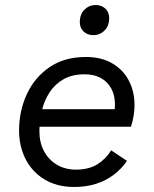

<svg xmlns="http://www.w3.org/2000/svg" viewBox="-20 -736 612 765"><path d="M276 9Q207 9 157.5 -21Q108 -51 82 -102Q56 -153 56 -216Q56 -294 87 -361Q118 -428 177.5 -468.5Q237 -509 322 -509Q383 -509 426.5 -484Q470 -459 493 -415.5Q516 -372 516 -317Q516 -297 512.5 -275.5Q509 -254 502 -231H95V-301H467L432 -273Q435 -285 436.5 -297Q438 -309 438 -320Q438 -356 423.5 -383Q409 -410 382 -425Q355 -440 317 -440Q268 -440 233.5 -420.5Q199 -401 177.5 -368Q156 -335 146.5 -294.5Q137 -254 137 -213Q137 -168 155.5 -133.5Q174 -99 207 -79.5Q240 -60 285 -60Q336 -61 369 -82Q402 -103 423 -137L486 -95Q464 -63 433 -39.5Q402 -16 362.5 -3.5Q323 9 276 9ZM352 -596Q328 -596 313 -610.5Q298 -625 298 -648Q298 -679 316.5 -697.5Q335 -716 361 -716Q385 -716 400 -701.5Q415 -687 415 -664Q415 -633 396.5 -614.5Q378 -596 352 -596Z"/></svg>

Font: Work Sans
Style: Italic
Weight: 400
Italic angle: -13°
Designer: Wei Huang
Foundry: Wei Huang
Version: Version 2.012